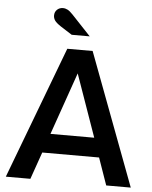

<svg xmlns="http://www.w3.org/2000/svg" viewBox="-58 -918 764 966"><g transform="rotate(5 323.5 -435.0)"><path d="M8 0 260 -668H388L639 0H515L467 -137H180L132 0ZM213 -234H434L323 -549ZM276 -740 218 -777Q194 -793 186.5 -804.5Q179 -816 179 -829Q179 -847 191 -858.5Q203 -870 221 -870Q233 -870 244.5 -864Q256 -858 271 -842L367 -740Z"/></g></svg>

Font: Atkinson Hyperlegible Next Medium
Style: Regular
Weight: 500
Designer: Elliott Scott, Megan Eiswerth, Linus Boman, Theodore Petrosky, Letters from Sweden
Foundry: Applied Design Works, Letters from Sweden
Version: Version 2.001